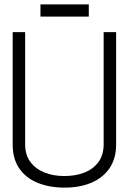

<svg xmlns="http://www.w3.org/2000/svg" viewBox="-20 -847 590 878"><path d="M386 -827H165V-771H386ZM511 -186V-700H454V-187Q454 -139 430.5 -106.5Q407 -74 366.5 -58Q326 -42 274 -42Q223 -42 182.5 -58.5Q142 -75 118.5 -107Q95 -139 95 -187V-700H38V-186Q38 -121 68 -77Q98 -33 152 -11Q206 11 276 11Q345 11 398 -11.5Q451 -34 481 -78Q511 -122 511 -186Z"/></svg>

Font: AdventPro_ExpandedRegular
Style: ExpandedRegular
Weight: 400
Width: 7
Designer: VivaRado, Andreas Kalpakidis
Foundry: VivaRado, Andreas Kalpakidis
Version: Version 3.000